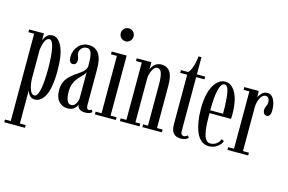

<svg xmlns="http://www.w3.org/2000/svg" viewBox="-117 -1018 2320 1545"><g transform="rotate(15 1043.0 -245.0)"><path d="M10.3 250V227.1H58.1V-500.5H10.3V-523.4H133.3V-462.9Q139.2 -484.9 157.2 -505.4Q175.3 -525.9 205.6 -525.9Q253.4 -525.9 285.2 -460.4Q316.9 -395 316.9 -259.3Q316.9 -187.5 307.6 -134Q298.3 -80.6 281.5 -50Q264.6 -19.5 244.1 -4.9Q223.6 9.8 198.7 9.8Q170.9 9.8 154.3 -10.3Q137.7 -30.3 134.3 -51.3V227.1H182.6V250ZM187.5 -21Q213.9 -21 227.1 -83.7Q240.2 -146.5 240.2 -256.8Q240.2 -361.8 227.3 -426Q214.4 -490.2 189 -490.2Q166.5 -490.2 152.8 -459.2Q139.2 -428.2 134.3 -387.7V-143.6Q136.7 -93.8 150.1 -57.4Q163.6 -21 187.5 -21Z M472.2 10.3Q426.3 10.3 397.7 -22.2Q369.1 -54.7 369.1 -116.7Q369.1 -148.4 378.9 -174.8Q388.7 -201.2 404.3 -219.2Q419.9 -237.3 438.7 -252.4Q457.5 -267.6 476.6 -280Q495.6 -292.5 511.2 -304.7Q526.9 -316.9 536.6 -332.3Q546.4 -347.7 546.4 -365.2Q546.4 -398.4 544.9 -419.2Q543.5 -439.9 538.8 -460.4Q534.2 -481 523.9 -490.7Q513.7 -500.5 497.6 -500.5Q473.6 -500.5 456.8 -483.9Q439.9 -467.3 439.9 -444.3Q439.9 -432.1 446.5 -415Q453.1 -397.9 453.1 -385.3Q453.1 -366.7 444.8 -356Q436.5 -345.2 420.4 -345.2Q404.8 -345.2 396.5 -358.4Q388.2 -371.6 388.2 -395.5Q388.2 -450.2 421.9 -488.3Q455.6 -526.4 507.8 -526.4Q561.5 -526.4 591.3 -485.6Q621.1 -444.8 621.1 -358.9V-58.1Q621.1 -22 640.6 -22Q653.8 -22 662.6 -31.7L674.8 -12.7Q668.5 -4.9 652.8 0.7Q637.2 6.3 617.2 6.3Q587.9 6.3 570.6 -6.1Q553.2 -18.6 551.3 -43Q545.9 -23.4 526.4 -6.6Q506.8 10.3 472.2 10.3ZM494.1 -23.4Q516.1 -23.4 531.2 -47.4Q546.4 -71.3 546.4 -95.7V-313Q545.4 -303.2 534.7 -290.8Q523.9 -278.3 509.5 -263.9Q495.1 -249.5 481 -231.4Q466.8 -213.4 456.8 -186Q446.8 -158.7 446.8 -126.5Q446.8 -23.4 494.1 -23.4Z M784.7 -631.8Q761.7 -631.8 745.8 -647.7Q730 -663.6 730 -686Q730 -708.5 745.8 -724.1Q761.7 -739.7 784.7 -739.7Q806.2 -739.7 821.5 -724.1Q836.9 -708.5 836.9 -686Q836.9 -663.6 821.5 -647.7Q806.2 -631.8 784.7 -631.8ZM698.2 0V-22.9H747.6V-500.5H698.2V-523.4H822.8V-22.9H872.6V0Z M906.7 0V-22.9H954.6V-500.5H906.7V-523.4H1028.8V-460.9Q1035.2 -485.4 1057.6 -505.9Q1080.1 -526.4 1113.3 -526.4Q1133.3 -526.4 1148.7 -520.5Q1164.1 -514.6 1178.7 -499.3Q1193.4 -483.9 1201.4 -452.4Q1209.5 -420.9 1209.5 -374.5V-22.9H1256.3V0H1093.8V-22.9H1134.3V-364.7Q1134.3 -431.2 1123.3 -461.7Q1112.3 -492.2 1087.9 -492.2Q1064.9 -492.2 1047.9 -458.3Q1030.8 -424.3 1029.8 -389.2V-22.9H1070.3V0Z M1415 9.3Q1333 9.3 1333 -85.4V-500.5H1274.9V-523.4H1333Q1350.1 -533.7 1364.3 -575.7Q1378.4 -617.7 1383.3 -666.5H1407.7V-523.4H1477.1V-500.5H1407.7V-49.3Q1407.7 -31.7 1415.3 -23.9Q1422.9 -16.1 1433.1 -16.1Q1441.9 -16.1 1450.9 -20.8Q1460 -25.4 1464.4 -30.3L1477.5 -12.7Q1453.6 9.3 1415 9.3Z M1647 10.3Q1611.8 10.3 1585 -12Q1558.1 -34.2 1542.2 -72.8Q1526.4 -111.3 1518.3 -159.4Q1510.3 -207.5 1510.3 -263.2Q1510.3 -390.1 1549.3 -458.3Q1588.4 -526.4 1644.5 -526.4Q1684.1 -526.4 1712.4 -493.4Q1740.7 -460.4 1753.9 -407Q1767.1 -353.5 1767.1 -286.1Q1767.1 -260.7 1766.1 -248.5H1586.4Q1586.4 -204.6 1587.9 -172.6Q1589.4 -140.6 1593.5 -108.9Q1597.7 -77.1 1605 -57.6Q1612.3 -38.1 1624.5 -26.1Q1636.7 -14.2 1653.8 -14.2Q1685.5 -14.2 1706.5 -31.2Q1727.5 -48.3 1735.8 -71.8L1756.3 -61Q1746.1 -30.8 1716.6 -10.3Q1687 10.3 1647 10.3ZM1644.5 -503.4Q1616.7 -503.4 1601.6 -444.6Q1586.4 -385.7 1586.4 -272H1692.9Q1692.9 -389.2 1682.1 -446.3Q1671.4 -503.4 1644.5 -503.4Z M1802.7 0V-22.9H1851.1V-500.5H1802.7V-523.4H1922.9L1924.8 -468.3Q1928.2 -483.9 1947.8 -505.1Q1967.3 -526.4 1995.6 -526.4Q2030.8 -526.4 2049.8 -489.7Q2068.8 -453.1 2068.8 -397.5Q2068.8 -373 2060.3 -359.9Q2051.8 -346.7 2036.1 -346.7Q2021 -346.7 2012.5 -358.4Q2003.9 -370.1 2003.9 -390.6Q2003.9 -402.8 2012.5 -420.9Q2021 -439 2021 -451.7Q2021 -475.6 2012.2 -487.8Q2003.4 -500 1988.3 -500Q1961.4 -500 1943.6 -464.4Q1925.8 -428.7 1925.8 -384.8V-22.9H1975.1V0Z"/></g></svg>

Font: Imbue
Style: Regular
Weight: 400
Designer: Tyler Finck
Foundry: Etcetera Type Company
Version: Version 0.910